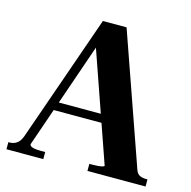

<svg xmlns="http://www.w3.org/2000/svg" viewBox="-104 -813 910 916"><g transform="rotate(15 350.5 -355.0)"><path d="M164 -280H438L439 -239H149ZM280 -618 308 -620 112 -53Q112 -48 117 -44Q122 -40 134 -37.5Q146 -35 167 -35H189V0H7V-35H13Q34 -35 49.5 -46.5Q65 -58 74 -84L293 -710H410L636 -66Q643 -47 656.5 -41Q670 -35 689 -35H694V0H407V-35H422Q436 -35 449 -36Q462 -37 471 -39.5Q480 -42 480 -45Z"/></g></svg>

Font: Roboto Serif 144pt SemiBold
Style: Regular
Weight: 600
Version: Version 1.008